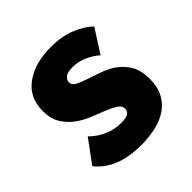

<svg xmlns="http://www.w3.org/2000/svg" viewBox="-137 -575 688 688"><g transform="rotate(-45 207.5 -231.0)"><path d="M198 8Q135 8 90.5 -10.5Q46 -29 20 -63L84 -150Q105 -128 136 -113.5Q167 -99 202 -99Q229 -99 239 -106Q249 -113 249 -125Q249 -141 233 -151Q217 -161 193 -170.5Q169 -180 141.5 -191Q114 -202 90 -219.5Q66 -237 50 -263Q34 -289 34 -329Q34 -396 84.5 -433Q135 -470 216 -470Q273 -470 314.5 -452.5Q356 -435 379 -412L322 -323Q300 -342 274 -353Q248 -364 222 -364Q193 -364 183 -354.5Q173 -345 173 -335Q173 -320 189 -312Q205 -304 228.5 -296Q252 -288 280 -278.5Q308 -269 331.5 -252Q355 -235 371 -208.5Q387 -182 387 -140Q387 -99 372.5 -71Q358 -43 332.5 -25.5Q307 -8 272.5 0Q238 8 198 8Z"/></g></svg>

Font: Tilda Sans Extra Bold
Style: Regular
Weight: 800
Designer: ParaType Ltd
Foundry: ParaType Ltd
Version: Version 1.009